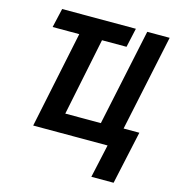

<svg xmlns="http://www.w3.org/2000/svg" viewBox="-130 -826 1054 1142"><g transform="rotate(15 397.0 -254.5)"><path d="M582 0H124L248 -596H84L111 -714H565L539 -596H388L290 -118H509L635 -714H773L648 -122H745L674 205H537Z"/></g></svg>

Font: Noto Sans Display
Style: Bold Italic
Weight: 700
Italic angle: -12°
Designer: Monotype Design team
Foundry: Monotype Imaging Inc.
Version: Version 1.000